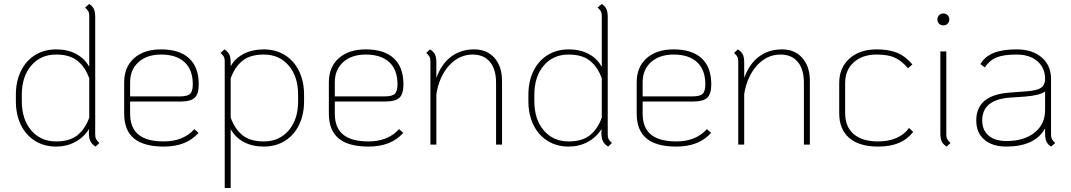

<svg xmlns="http://www.w3.org/2000/svg" viewBox="-20 -729 5402 968"><path d="M481 -8 462 10Q445 0 436.5 -15.5Q428 -31 428 -59Q428 -72 429 -79Q403 -37 359.5 -13.5Q316 10 263 10Q203 10 157 -18.5Q111 -47 85.5 -99Q60 -151 60 -219V-251Q60 -319 85.5 -371Q111 -423 157 -451.5Q203 -480 263 -480Q320 -480 363 -457.5Q406 -435 430 -392V-649Q430 -663 426 -671Q422 -679 409 -691L430 -709Q447 -698 453.5 -683Q460 -668 460 -643V-50Q460 -37 464 -28.5Q468 -20 481 -8ZM430 -136V-334Q409 -392 370 -423Q331 -454 263 -454Q185 -454 137.5 -398.5Q90 -343 90 -251V-219Q90 -127 137.5 -71.5Q185 -16 263 -16Q331 -16 370 -47Q409 -78 430 -136Z M960 -78 981 -59Q920 10 806 10Q705 10 655.5 -31Q606 -72 606 -156V-314Q606 -391 656 -435.5Q706 -480 792 -480Q885 -480 933.5 -435Q982 -390 982 -304Q982 -255 961.5 -236Q941 -217 887 -217H636V-156Q636 -85 678 -50.5Q720 -16 806 -16Q904 -16 960 -78ZM636 -314V-243H887Q925 -243 938.5 -256Q952 -269 952 -304Q952 -377 910.5 -415.5Q869 -454 792 -454Q721 -454 678.5 -416Q636 -378 636 -314Z M1113 -420Q1113 -434 1109 -442Q1105 -450 1092 -462L1111 -480Q1129 -469 1136 -454.5Q1143 -440 1143 -414V-395Q1166 -436 1209.5 -458Q1253 -480 1310 -480Q1370 -480 1416 -451.5Q1462 -423 1487.5 -371Q1513 -319 1513 -251V-219Q1513 -151 1487.5 -99Q1462 -47 1416 -18.5Q1370 10 1310 10Q1253 10 1210 -12.5Q1167 -35 1143 -78V219H1113ZM1483 -219V-251Q1483 -343 1435.5 -398.5Q1388 -454 1310 -454Q1242 -454 1203 -423Q1164 -392 1143 -334V-136Q1164 -78 1203 -47Q1242 -16 1310 -16Q1388 -16 1435.5 -71.5Q1483 -127 1483 -219Z M1992 -78 2013 -59Q1952 10 1838 10Q1737 10 1687.5 -31Q1638 -72 1638 -156V-314Q1638 -391 1688 -435.5Q1738 -480 1824 -480Q1917 -480 1965.5 -435Q2014 -390 2014 -304Q2014 -255 1993.5 -236Q1973 -217 1919 -217H1668V-156Q1668 -85 1710 -50.5Q1752 -16 1838 -16Q1936 -16 1992 -78ZM1668 -314V-243H1919Q1957 -243 1970.5 -256Q1984 -269 1984 -304Q1984 -377 1942.5 -415.5Q1901 -454 1824 -454Q1753 -454 1710.5 -416Q1668 -378 1668 -314Z M2511 -322V0H2481V-312Q2481 -380 2450 -417Q2419 -454 2363 -454Q2295 -454 2245 -399.5Q2195 -345 2180 -255V0H2150V-420Q2150 -434 2146 -442Q2142 -450 2129 -462L2148 -480Q2166 -469 2173 -454.5Q2180 -440 2180 -414V-336Q2205 -406 2254 -443Q2303 -480 2371 -480Q2435 -480 2473 -437Q2511 -394 2511 -322Z M3065 -8 3046 10Q3029 0 3020.5 -15.5Q3012 -31 3012 -59Q3012 -72 3013 -79Q2987 -37 2943.5 -13.5Q2900 10 2847 10Q2787 10 2741 -18.5Q2695 -47 2669.5 -99Q2644 -151 2644 -219V-251Q2644 -319 2669.5 -371Q2695 -423 2741 -451.5Q2787 -480 2847 -480Q2904 -480 2947 -457.5Q2990 -435 3014 -392V-649Q3014 -663 3010 -671Q3006 -679 2993 -691L3014 -709Q3031 -698 3037.5 -683Q3044 -668 3044 -643V-50Q3044 -37 3048 -28.5Q3052 -20 3065 -8ZM3014 -136V-334Q2993 -392 2954 -423Q2915 -454 2847 -454Q2769 -454 2721.5 -398.5Q2674 -343 2674 -251V-219Q2674 -127 2721.5 -71.5Q2769 -16 2847 -16Q2915 -16 2954 -47Q2993 -78 3014 -136Z M3544 -78 3565 -59Q3504 10 3390 10Q3289 10 3239.5 -31Q3190 -72 3190 -156V-314Q3190 -391 3240 -435.5Q3290 -480 3376 -480Q3469 -480 3517.5 -435Q3566 -390 3566 -304Q3566 -255 3545.5 -236Q3525 -217 3471 -217H3220V-156Q3220 -85 3262 -50.5Q3304 -16 3390 -16Q3488 -16 3544 -78ZM3220 -314V-243H3471Q3509 -243 3522.5 -256Q3536 -269 3536 -304Q3536 -377 3494.5 -415.5Q3453 -454 3376 -454Q3305 -454 3262.5 -416Q3220 -378 3220 -314Z M4063 -322V0H4033V-312Q4033 -380 4002 -417Q3971 -454 3915 -454Q3847 -454 3797 -399.5Q3747 -345 3732 -255V0H3702V-420Q3702 -434 3698 -442Q3694 -450 3681 -462L3700 -480Q3718 -469 3725 -454.5Q3732 -440 3732 -414V-336Q3757 -406 3806 -443Q3855 -480 3923 -480Q3987 -480 4025 -437Q4063 -394 4063 -322Z M4211 -159V-311Q4211 -387 4262.5 -433.5Q4314 -480 4400 -480Q4462 -480 4504 -462.5Q4546 -445 4580 -404L4558 -385Q4524 -424 4490 -439Q4456 -454 4400 -454Q4328 -454 4284.5 -415Q4241 -376 4241 -311V-159Q4241 -90 4284 -53Q4327 -16 4407 -16Q4460 -16 4500 -33.5Q4540 -51 4563 -84L4584 -64Q4554 -26 4511 -8Q4468 10 4407 10Q4312 10 4261.5 -33.5Q4211 -77 4211 -159Z M4706 -631Q4706 -644 4714.5 -652.5Q4723 -661 4736 -661Q4749 -661 4757.5 -652.5Q4766 -644 4766 -631Q4766 -618 4757.5 -609.5Q4749 -601 4736 -601Q4723 -601 4714.5 -609.5Q4706 -618 4706 -631ZM4721 -56V-470H4751V-50Q4751 -37 4755 -28.5Q4759 -20 4772 -8L4753 10Q4735 -1 4728 -15.5Q4721 -30 4721 -56Z M5300 -8 5279 10Q5262 -1 5255.5 -16Q5249 -31 5249 -56V-82Q5224 -36 5174.5 -13Q5125 10 5054 10Q4983 10 4942.5 -25Q4902 -60 4902 -122Q4902 -249 5068 -262L5160 -269Q5207 -273 5226.5 -285Q5246 -297 5249 -324V-331Q5249 -387 5210 -420.5Q5171 -454 5105 -454Q5040 -454 5004.5 -439.5Q4969 -425 4945 -389L4923 -406Q4945 -444 4989.5 -462Q5034 -480 5105 -480Q5185 -480 5232 -439.5Q5279 -399 5279 -331V-50Q5279 -37 5283 -28.5Q5287 -20 5300 -8ZM5249 -174V-268Q5223 -248 5147 -242L5073 -237Q4932 -227 4932 -122Q4932 -73 4964 -45.5Q4996 -18 5054 -18Q5143 -18 5196 -60.5Q5249 -103 5249 -174Z"/></svg>

Font: KoHo ExtraLight
Style: Regular
Weight: 275
Version: Version 1.000; ttfautohint (v1.6)